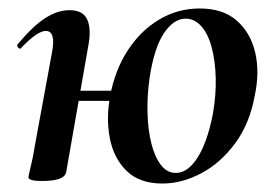

<svg xmlns="http://www.w3.org/2000/svg" viewBox="-20 -419 648 453"><path d="M363 14Q309 14 278.5 -16Q248 -46 239 -93.5Q230 -141 240 -193Q251 -253 281 -299.5Q311 -346 355 -372.5Q399 -399 451 -399Q506 -399 538.5 -370.5Q571 -342 582 -295.5Q593 -249 581 -193Q569 -127 534.5 -80.5Q500 -34 454.5 -10Q409 14 363 14ZM80 8Q61 8 54 5.5Q47 3 47 0Q47 -4 52.5 -26Q58 -48 62 -74L103 -297Q112 -346 88 -346Q78 -346 63.5 -336Q49 -326 30 -306Q27 -302 23 -306.5Q19 -311 22 -315Q58 -358 87 -376.5Q116 -395 144 -395Q176 -395 186 -372.5Q196 -350 188 -309L136 -12Q131 8 80 8ZM117 -181 120 -205H289L284 -181ZM395 -11Q423 -11 446 -47Q469 -83 482 -149Q490 -194 489 -234.5Q488 -275 479.5 -307Q471 -339 455 -357Q439 -375 418 -375Q390 -375 367 -341Q344 -307 333 -236Q327 -194 328 -153.5Q329 -113 337 -81Q345 -49 359.5 -30Q374 -11 395 -11Z"/></svg>

Font: Cormorant
Style: Bold Italic
Weight: 700
Italic angle: -10°
Designer: Christian Thalmann (Catharsis Fonts)
Foundry: Catharsis Fonts
Version: Version 4.000